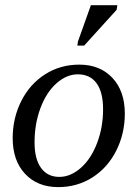

<svg xmlns="http://www.w3.org/2000/svg" viewBox="-20 -725 540 754"><path d="M115.7 -166Q115.7 -100.1 141.4 -65.2Q167 -30.3 212.9 -30.3Q257.3 -30.3 297.6 -65.9Q337.9 -101.6 361.3 -163.3Q384.8 -225.1 384.8 -295.9Q384.8 -363.3 359.1 -398.2Q333.5 -433.1 285.6 -433.1Q241.2 -433.1 201.4 -397.5Q161.6 -361.8 138.7 -300Q115.7 -238.3 115.7 -166ZM208.5 9.8Q127.4 9.8 78.6 -42.2Q29.8 -94.2 29.8 -182.6Q29.8 -261.2 63.5 -328.1Q97.2 -395 157 -433.1Q216.8 -471.2 291.5 -471.2Q372.6 -471.2 421.4 -419.2Q470.2 -367.2 470.2 -278.8Q470.2 -200.2 436.5 -133.3Q402.8 -66.4 343 -28.3Q283.2 9.8 208.5 9.8ZM283.7 -545.9 286.1 -562 336.9 -704.6H440.9L438 -686.5L310.5 -545.9Z"/></svg>

Font: Liberation Serif
Style: Italic
Weight: 400
Italic angle: -16.333°
Designer: Steve Matteson
Foundry: Ascender Corporation
Version: Version 2.1.5